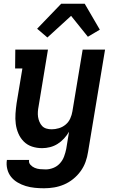

<svg xmlns="http://www.w3.org/2000/svg" viewBox="-20 -786 640 1029"><path d="M216 223Q191 223 166 220.5Q141 218 118 211Q95 204 74.5 192Q54 180 39.5 162Q25 144 19 120Q13 96 17 71H136Q133 86 143 97Q153 108 166 113.5Q179 119 194 120.5Q209 122 225 122Q245 122 265.5 114Q286 106 301 89.5Q316 73 323.5 52.5Q331 32 335 12L350 -80Q339 -61 323.5 -44Q308 -27 289 -15Q270 -3 248.5 2.5Q227 8 206 8Q177 8 151.5 -0.5Q126 -9 107.5 -27.5Q89 -46 78.5 -70.5Q68 -95 64.5 -122Q61 -149 63 -177Q65 -205 69 -233L100 -419H61L62 -520H237L187 -217Q184 -202 183 -187.5Q182 -173 184 -159.5Q186 -146 191.5 -133Q197 -120 206 -110.5Q215 -101 228.5 -97Q242 -93 257 -93Q276 -93 296 -99Q316 -105 332 -118.5Q348 -132 356.5 -151Q365 -170 368 -189L423 -520H543L452 28Q448 55 438.5 81.5Q429 108 412 131.5Q395 155 372 173.5Q349 192 323 203Q297 214 270 218.5Q243 223 216 223ZM234 -585 179 -632 308 -766H434L515 -627L451 -589L361 -701Z"/></svg>

Font: Iosevka HT Extended
Style: Bold Italic
Weight: 700
Width: 7
Italic angle: -9°
Monospace: yes
Designer: Belleve Invis
Foundry: Belleve Invis
Version: Version 32.3.0; ttfautohint (v1.8.4)